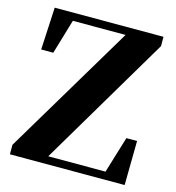

<svg xmlns="http://www.w3.org/2000/svg" viewBox="-110 -841 859 936"><g transform="rotate(15 319.0 -373.5)"><path d="M607 -223 604 0H25V-48L419 -708H153L101 -533H40L51 -747H600V-700L208 -39H497L553 -223Z"/></g></svg>

Font: Source Han Serif SC Heavy
Style: Regular
Weight: 900
Designer: Ryoko NISHIZUKA  (kana & ideographs); Frank Grießhammer (Latin, Greek & Cyrillic); Wenlong ZHANG  (bopomofo); Sandoll Co
Foundry: Adobe Systems Incorporated
Version: Version 1.001 October 20, 2017